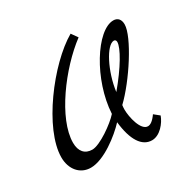

<svg xmlns="http://www.w3.org/2000/svg" viewBox="-156 -819 1013 1014"><g transform="rotate(-30 350.5 -312.5)"><path d="M563 -78C542 -48 524 -36 509 -36C466 -36 445 -128 445 -175C445 -185 446 -193 447 -201C542 -291 671 -489 671 -564C671 -594 656 -612 629 -612C527 -612 387 -389 376 -188C341 -148 240 -76 193 -76C148 -76 122 -106 122 -158C122 -305 284 -520 426 -626L399 -664C240 -572 30 -296 30 -122C30 -49 74 3 139 3C220 3 328 -82 378 -136C390 -23 430 39 491 39C540 39 581 -13 595 -52ZM578 -518C586 -518 591 -512 591 -503C591 -467 539 -377 454 -276C469 -393 534 -518 578 -518Z"/></g></svg>

Font: Marck Script
Style: Regular
Weight: 400
Designer: Denis Masharov, Marck Fogel
Foundry: Denis Masharov
Version: Version 1.002